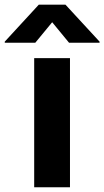

<svg xmlns="http://www.w3.org/2000/svg" viewBox="-84 -791 441 811"><path d="M65 -610.4 136.4 -697.1 207.7 -610.4H336.6V-615.1L192.5 -771.3H79.9L-63.9 -615.1V-610.4ZM60.4 0H211.6V-545.5H60.4Z"/></svg>

Font: TID UI
Style: Bold
Weight: 700
Designer: The TID Project Authors
Foundry: Bakken & Bæck
Version: Version 1.001;hotconv 1.0.109;makeotfexe 2.5.65596